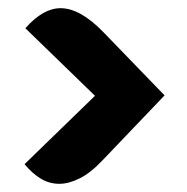

<svg xmlns="http://www.w3.org/2000/svg" viewBox="-20 -504 457 469"><path d="M382 -271 231 -113Q202 -82 175 -68.5Q148 -55 125 -55Q100 -55 79 -68Q58 -81 40 -103L212 -270L42 -435Q85 -484 128 -484Q176 -484 233 -425Z"/></svg>

Font: Kenia
Style: Regular
Weight: 400
Designer: Julia Petretta
Foundry: Julia Petretta
Version: Version 1.001